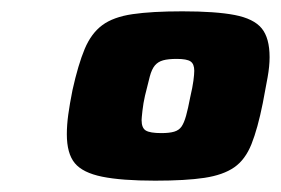

<svg xmlns="http://www.w3.org/2000/svg" viewBox="-20 -716 496 339"><path d="M254 -397Q195 -397 160.5 -404Q126 -411 112 -428Q98 -445 98 -479Q98 -495 100.5 -513.5Q103 -532 108 -557Q118 -602 129.5 -629.5Q141 -657 160.5 -671.5Q180 -686 214 -691Q248 -696 302 -696Q361 -696 394.5 -689.5Q428 -683 442 -666Q456 -649 456 -615Q456 -599 452.5 -579.5Q449 -560 444 -534Q435 -489 424 -461.5Q413 -434 393.5 -420.5Q374 -407 341 -402Q308 -397 254 -397ZM265 -481Q279 -481 287.5 -483.5Q296 -486 300.5 -492.5Q305 -499 308.5 -511.5Q312 -524 316 -545Q320 -562 321.5 -573.5Q323 -585 323 -591Q323 -603 316.5 -607.5Q310 -612 292 -612Q277 -612 268 -609.5Q259 -607 253.5 -600.5Q248 -594 244.5 -581Q241 -568 236 -547Q233 -534 231.5 -520.5Q230 -507 230 -504Q230 -490 237.5 -485.5Q245 -481 265 -481Z"/></svg>

Font: Saira Expanded Black
Style: Italic
Weight: 900
Width: 7
Italic angle: -12°
Designer: Hector Gatti with collaboration of the Omnibus-Type team
Foundry: Omnibus-Type
Version: Version 1.101